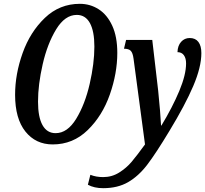

<svg xmlns="http://www.w3.org/2000/svg" viewBox="-20 -745 1074 1005"><path d="M59 -249Q59 -357 98.5 -467.5Q138 -578 215 -651.5Q292 -725 398 -725Q452 -725 496.5 -696.5Q541 -668 567.5 -610.5Q594 -553 594 -468Q594 -362 555 -250.5Q516 -139 439 -64Q362 11 256 11Q167 11 113 -56.5Q59 -124 59 -249ZM474 -501Q474 -582 450.5 -624.5Q427 -667 382 -667Q320 -667 274 -591.5Q228 -516 203.5 -409Q179 -302 179 -213Q179 -132 202.5 -90Q226 -48 271 -48Q333 -48 379 -123.5Q425 -199 449.5 -306Q474 -413 474 -501ZM440 222 453 170Q483 182 520 182Q566 182 604 158Q642 134 669 102Q696 70 739 11L679 -438Q675 -468 664.5 -479Q654 -490 629 -490L640 -536H777L808 -270Q813 -224 817.5 -168Q822 -112 823 -88H825Q883 -184 918.5 -269Q954 -354 954 -413Q954 -440 942.5 -456Q931 -472 909 -472Q910 -506 928 -526Q946 -546 973 -546Q1003 -546 1018.5 -525.5Q1034 -505 1034 -467Q1034 -394 991.5 -294.5Q949 -195 867 -60Q796 58 750.5 117.5Q705 177 650.5 208.5Q596 240 520 240Q473 240 440 222Z"/></svg>

Font: Noto Serif CondSemiBold
Style: Italic
Weight: 600
Width: 3
Italic angle: -12°
Designer: Monotype Design Team
Foundry: Monotype Imaging Inc.
Version: Version 1.001